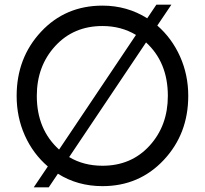

<svg xmlns="http://www.w3.org/2000/svg" viewBox="-20 -784 874 819"><path d="M651 -675 711 -764H647L608 -706C550.7 -742 487 -760 417 -760C311.7 -760 224.3 -722.8 155 -648.5C85.7 -574.2 51 -483 51 -375C51 -314.3 62.7 -258 86 -206C109.3 -154 142 -110 184 -74L124 15H188L227 -43C283 -7.7 346.3 10 417 10C521.7 10 608.8 -27.2 678.5 -101.5C748.2 -175.8 783 -267 783 -375C783 -435 771.3 -491 748 -543C724.7 -595 692.3 -639 651 -675ZM137 -375C137 -459.7 163.2 -530.5 215.5 -587.5C267.8 -644.5 335 -673 417 -673C470.3 -673 518 -660.3 560 -635L232 -146C168.7 -203.3 137 -279.7 137 -375ZM417 -77C363.7 -77 316.3 -89.3 275 -114L603 -603C665 -546.3 696 -470.3 696 -375C696 -290.3 670 -219.5 618 -162.5C566 -105.5 499 -77 417 -77Z"/></svg>

Font: Orkney
Style: Regular
Weight: 400
Designer: Samuel Oakes and Alfredo Marco Pradil
Foundry: Alfredo Marco Pradil
Version: 1.0; ttfautohint (v1.5)